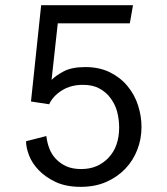

<svg xmlns="http://www.w3.org/2000/svg" viewBox="-20 -706 640 738"><path d="M158.2 -183.1Q161.1 -157.2 169.9 -134.8Q178.7 -111.8 195.3 -94.7Q213.4 -76.2 235.8 -66.4Q259.8 -56.2 292 -56.2Q325.2 -56.2 351.1 -67.4Q377.9 -79.1 397.5 -100.1Q418 -122.1 427.7 -150.4Q438 -179.7 438 -215.8Q438 -245.6 430.7 -274.9Q423.8 -302.7 405.8 -327.6Q389.2 -351.1 362.3 -365.7Q336.9 -379.9 298.8 -379.9Q252 -379.9 217.8 -358.4Q183.1 -336.4 168.9 -305.2L99.1 -315.9L138.2 -686H491.2L479 -616.2H202.1L178.2 -398.9Q195.8 -416.5 225.6 -432.1Q256.3 -448.2 308.1 -448.2Q361.3 -448.2 402.3 -428.2Q442.9 -408.2 470.2 -375Q497.6 -341.8 510.7 -300.8Q523.9 -259.8 523.9 -217.8Q523.9 -171.9 507.8 -130.4Q491.7 -88.9 461.9 -57.6Q431.6 -25.9 388.7 -6.8Q345.7 12.2 290 12.2Q234.4 12.2 194.3 -6.3Q155.8 -24.4 129.4 -51.3Q103.5 -78.1 91.8 -108.4Q80.1 -139.2 80.1 -163.1Z"/></svg>

Font: Post Grotesk Regular
Style: Regular
Weight: 500
Version: 0.900; ttfautohint (v0.96) -l 8 -r 50 -G 200 -x 14 -w "gGD" 